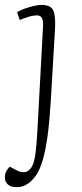

<svg xmlns="http://www.w3.org/2000/svg" viewBox="-48 -538 336 787"><path d="M160 -122Q155 -40 147 19Q139 78 127.5 117Q116 156 101 179Q89 196 76.5 207Q64 218 50.5 223.5Q37 229 20 229Q-5 229 -16.5 217.5Q-28 206 -28 189Q-28 175 -22.5 164.5Q-17 154 -8 145L22 161Q37 169 53 167.5Q69 166 80.5 148.5Q92 131 97 94Q100 73 102 47.5Q104 22 106 -15L128 -423Q130 -451 124.5 -463Q119 -475 103 -475Q89 -475 71.5 -470Q54 -465 33 -456L22 -488Q35 -496 53 -502.5Q71 -509 90 -513.5Q109 -518 122 -518Q162 -518 171.5 -492.5Q181 -467 177 -410Z"/></svg>

Font: Literata 18pt ExtraLight
Style: Italic
Weight: 250
Italic angle: -2°
Designer: Latin by Veronika Burian and Jose Scaglione. Greek by Irene Vlachou. Cyrillic by Vera Evstafieva
Foundry: TypeTogether
Version: Version 3.103;gftools[0.9.29]